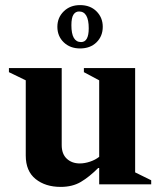

<svg xmlns="http://www.w3.org/2000/svg" viewBox="-20 -723 630 753"><path d="M218 10Q158 10 119.5 -21Q81 -52 81 -113V-408L15 -440V-456H222V-154Q222 -119 242 -100.5Q262 -82 293 -82Q312 -82 333 -89Q354 -96 369 -108V-408L309 -440V-456H510V-47L573 -16V0H369V-64H365Q330 -29 297 -9.5Q264 10 218 10ZM294 -703Q334 -703 358.5 -678.5Q383 -654 383 -618Q383 -581 358.5 -557Q334 -533 294 -533Q255 -533 230 -557Q205 -581 205 -618Q205 -654 230 -678.5Q255 -703 294 -703ZM290 -678Q276 -678 268 -665.5Q260 -653 260 -624Q260 -558 298 -558Q328 -558 328 -612Q328 -678 290 -678Z"/></svg>

Font: Spectral
Style: Bold
Weight: 700
Designer: Jean-Baptiste Levee
Foundry: Production Type
Version: Version 2.001